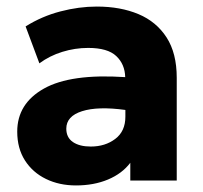

<svg xmlns="http://www.w3.org/2000/svg" viewBox="-20 -550 620 585"><path d="M211.5 15Q160.5 15 120 -4.8Q79.5 -24.5 56 -61.2Q32.5 -98 32.5 -149Q32.5 -234.5 114 -280.2Q195.5 -326 361.5 -315Q360.5 -354.5 334.2 -379.2Q308 -404 248.5 -404Q208.5 -404 169.8 -392Q131 -380 100 -357L58 -469.5Q107.5 -500.5 164 -515.2Q220.5 -530 275 -530Q347 -530 401.8 -507Q456.5 -484 487.5 -436Q518.5 -388 518.5 -313V0H377V-54Q352 -21 309 -3Q266 15 211.5 15ZM182 -158Q182 -131 202.2 -117.2Q222.5 -103.5 256.5 -103.5Q300.5 -103.5 331.2 -126.8Q362 -150 362 -194.5V-215Q278 -226.5 230 -211.2Q182 -196 182 -158Z"/></svg>

Font: Geologica
Style: Bold
Weight: 700
Designer: Sindre Bremnes, Frode Helland
Foundry: Monokrom Skriftforlag AS
Version: Version 1.010; ttfautohint (v1.8.4.7-5d5b);gftools[0.9.28]